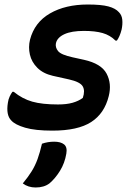

<svg xmlns="http://www.w3.org/2000/svg" viewBox="-20 -568 590 851"><path d="M237 -105Q275 -105 301.5 -112.5Q328 -120 347 -134Q358 -166 346.5 -185.5Q335 -205 286 -216L214 -232Q171 -242 145.5 -267.5Q120 -293 112.5 -326Q105 -359 113 -392Q133 -469 201.5 -508.5Q270 -548 369 -548Q429 -548 460.5 -539.5Q492 -531 507 -514Q520 -501 522 -480.5Q524 -460 519 -437Q515 -421 509.5 -408.5Q504 -396 498 -388H492Q468 -412 435 -421.5Q402 -431 352 -431Q297 -431 265.5 -416.5Q234 -402 228 -377Q224 -358 237.5 -341.5Q251 -325 302 -314L352 -303Q429 -286 452.5 -241.5Q476 -197 462 -142Q443 -65 384 -27Q325 11 212 11Q136 11 91.5 -2Q47 -15 30 -34Q6 -58 15 -113Q17 -128 23 -140.5Q29 -153 35 -161H41Q79 -130 123 -117.5Q167 -105 237 -105ZM166 69Q192 60 220 60Q249 60 264 72Q279 84 274 113Q267 155 246 189Q225 223 199 245Q175 263 138 263Q105 263 81 245Q105 216 120.5 191Q136 166 146.5 137Q157 108 166 69Z"/></svg>

Font: Recursive Sn Csl St SmB
Style: Italic
Weight: 600
Italic angle: -15°
Version: Version 1.079;hotconv 1.0.112;makeotfexe 2.5.65598; ttfautoh